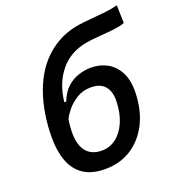

<svg xmlns="http://www.w3.org/2000/svg" viewBox="-136 -847 870 962"><g transform="rotate(-20 299.0 -366.5)"><path d="M261.7 9.8Q190.9 9.8 147 -19.5Q103 -48.8 82.8 -102.5Q62.5 -156.2 62.5 -229Q62.5 -293 72.3 -353.5Q82 -414.1 101.6 -468.3Q121.1 -522.5 150.9 -566.9Q191.4 -626.5 250.7 -665.3Q310.1 -704.1 387.7 -715.3Q414.6 -719.2 452.1 -722.2Q489.7 -725.1 528.1 -729.5Q566.4 -733.9 595.2 -741.7L598.1 -646.5Q583.5 -640.1 558.6 -636.2Q533.7 -632.3 504.2 -629.9Q474.6 -627.4 445.8 -625Q417 -622.6 395 -619.1Q300.3 -604 246.3 -538.3Q192.4 -472.7 182.1 -375H192.4Q209.5 -419.9 237.8 -445.6Q266.1 -471.2 299.8 -481.9Q333.5 -492.7 366.2 -492.7Q414.1 -492.7 452.6 -471.2Q491.2 -449.7 513.4 -406.5Q535.6 -363.3 533.7 -297.9Q531.2 -206.5 496.6 -137.2Q461.9 -67.9 401.6 -29.1Q341.3 9.8 261.7 9.8ZM276.4 -83Q319.8 -83 353.3 -108.6Q386.7 -134.3 407 -180.4Q427.2 -226.6 429.2 -288.1Q431.2 -342.3 406.5 -371.1Q381.8 -399.9 332 -399.9Q288.6 -399.9 255.4 -379.2Q222.2 -358.4 201.2 -331.8Q180.2 -305.2 172.9 -288.1Q164.1 -232.9 167.7 -193.8Q171.4 -154.8 185.8 -130.4Q200.2 -106 223.4 -94.5Q246.6 -83 276.4 -83Z"/></g></svg>

Font: Cascadia Mono NF
Style: Italic
Weight: 400
Italic angle: -10°
Monospace: yes
Designer: Aaron Bell
Foundry: Saja Typeworks
Version: Version 2404.023